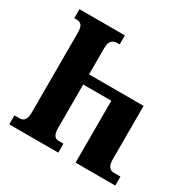

<svg xmlns="http://www.w3.org/2000/svg" viewBox="-160 -866 1009 1018"><g transform="rotate(30 344.5 -356.5)"><path d="M632 -54H674V1H431V-378H259V-111Q259 -54 295 -54H325V1H25V-54H56Q97 -54 97 -111V-601Q97 -634 87 -646.5Q77 -659 55 -659H42V-714H320V-659H303Q285 -659 272 -646.5Q259 -634 259 -602V-440H593V-112Q593 -82 604 -68Q615 -54 632 -54Z"/></g></svg>

Font: Noto Serif Georgian Condensed ExtraBold
Style: Regular
Weight: 800
Width: 3
Designer: Monotype Design Team, Akaki Razmadze
Foundry: Google LLC
Version: Version 2.003; ttfautohint (v1.8.4.7-5d5b)